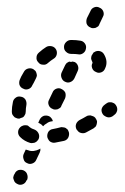

<svg xmlns="http://www.w3.org/2000/svg" viewBox="-20 -391 359 552"><path d="M18 119Q18 123 20 127Q21 131 24 134Q26 136 30 138Q37 142 45 139Q53 136 56 128L58 126Q61 118 58 110Q56 103 48 99Q41 96 33 98Q25 101 22 109L20 112Q19 115 18 119ZM48 67Q50 75 58 78Q65 82 73 79Q81 76 84 69L94 48Q95 45 96 42Q96 39 96 36Q94 37 93 38Q85 42 77 43Q68 44 61 41Q57 40 54 39L48 52Q45 59 48 67ZM75 20Q79 20 82 18Q86 16 88 13Q91 10 92 6Q94 -2 90 -9Q86 -16 78 -19Q71 -21 66 -25Q63 -28 60 -30Q56 -31 52 -31Q48 -31 44 -29Q41 -28 38 -25Q32 -19 32 -11Q32 -3 38 3Q50 15 67 20Q71 21 75 20ZM176 5Q180 -3 178 -11Q177 -14 175 -18Q172 -21 169 -23Q165 -25 161 -25Q157 -26 154 -25Q143 -22 132 -20Q124 -19 119 -12Q115 -5 116 3Q117 7 119 10Q121 14 124 16Q127 18 131 19Q135 20 139 19Q151 17 164 14Q172 12 176 5ZM255 -27Q257 -30 258 -34Q259 -38 259 -42Q258 -46 256 -49Q254 -53 251 -55Q248 -57 244 -58Q240 -60 236 -59Q232 -59 229 -57Q219 -51 209 -46Q202 -42 199 -35Q196 -27 200 -19Q202 -16 205 -13Q208 -10 212 -9Q215 -8 219 -8Q223 -8 227 -10Q238 -16 249 -22Q252 -24 255 -27ZM90 -38 94 -47Q98 -55 106 -58Q113 -60 121 -57Q125 -55 128 -51Q131 -47 132 -43Q130 -42 128 -42Q120 -41 114 -36Q108 -33 104 -28Q101 -31 99 -33Q95 -36 90 -38ZM26 -52Q22 -53 20 -56Q17 -59 15 -63Q14 -67 14 -71Q14 -83 17 -97Q18 -105 25 -110Q31 -115 40 -113Q48 -112 53 -105Q57 -98 56 -90Q54 -79 54 -70Q54 -64 51 -60Q49 -55 44 -53Q40 -52 36 -50Q35 -50 35 -50Q34 -50 33 -50Q30 -50 26 -52ZM317 -74Q318 -82 313 -89Q311 -92 308 -94Q304 -96 300 -97Q296 -97 293 -97Q289 -96 285 -93L281 -90Q274 -85 272 -77Q271 -69 276 -62Q278 -59 282 -57Q285 -55 289 -54Q293 -53 297 -54Q301 -55 304 -57L309 -61Q315 -65 317 -74ZM120 -89Q123 -81 131 -78Q134 -76 138 -76Q142 -76 146 -77Q150 -79 153 -81Q156 -84 157 -88L167 -108Q170 -116 168 -124Q165 -131 157 -135Q150 -139 142 -136Q134 -133 131 -125L121 -104Q117 -97 120 -89ZM37 -162Q34 -155 36 -147Q39 -139 47 -136Q54 -132 62 -135Q70 -138 73 -146Q75 -149 77 -153Q80 -159 83 -165Q85 -169 86 -173Q86 -177 85 -180Q84 -184 82 -187Q79 -190 76 -192Q69 -196 61 -194Q53 -192 49 -185Q45 -178 41 -171Q39 -167 37 -162ZM157 -167Q160 -159 167 -156Q175 -152 182 -155Q190 -158 194 -166L203 -186Q207 -194 204 -202Q201 -210 194 -213Q194 -213 193 -213Q193 -213 193 -213Q190 -214 187 -214Q186 -213 185 -213Q182 -213 179 -214Q175 -212 172 -210Q169 -207 167 -203L157 -182Q154 -175 157 -167ZM267 -244Q275 -242 279 -235Q285 -225 286 -215Q287 -204 282 -194Q279 -186 271 -183Q263 -180 256 -184Q248 -187 245 -195Q242 -203 246 -210Q246 -211 246 -211Q246 -212 245 -214Q243 -218 242 -222Q242 -226 243 -230Q243 -231 244 -232Q246 -235 247 -237Q248 -239 249 -240Q250 -241 251 -241Q258 -246 267 -244ZM85 -226Q84 -218 90 -212Q95 -205 104 -205Q112 -204 118 -210Q126 -217 134 -222Q141 -226 143 -234Q145 -242 141 -249Q137 -256 129 -258Q120 -260 113 -256Q102 -249 92 -240Q85 -234 85 -226ZM184 -276Q176 -276 170 -270Q164 -264 164 -256Q164 -247 170 -242Q176 -236 185 -236Q186 -236 187 -236Q196 -236 204 -235Q212 -233 219 -238Q226 -243 227 -251Q229 -259 224 -266Q219 -273 211 -274Q199 -276 187 -276Q185 -276 184 -276ZM229 -323Q232 -315 240 -312Q243 -310 247 -310Q251 -310 255 -311Q259 -313 262 -315Q265 -318 266 -322L276 -343Q280 -350 277 -358Q274 -366 266 -369Q259 -373 251 -370Q243 -367 240 -359L230 -339Q227 -331 229 -323Z"/></svg>

Font: FRB American Cursive Dashed
Style: Bold Italic
Weight: 700
Italic angle: -25°
Version: Version 2.0;Modular Font Editor K font №1